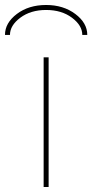

<svg xmlns="http://www.w3.org/2000/svg" viewBox="-44 -750 370 770"><path d="M306 -610H286Q286 -648 244.5 -679Q203 -710 141 -710Q79 -710 37.5 -679Q-4 -648 -4 -610H-24Q-24 -658 23.5 -694Q71 -730 141 -730Q210 -730 258 -694Q306 -658 306 -610ZM131 0V-520H151V0Z"/></svg>

Font: Mplus 1p Thin
Style: Regular
Weight: 250
Version: Version 1.061